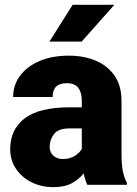

<svg xmlns="http://www.w3.org/2000/svg" viewBox="-20 -770 571 800"><path d="M343.8 0Q334.5 -19 328.6 -47.4Q309.6 -23.4 279.5 -6.8Q249.5 9.8 201.7 9.8Q152.8 9.8 112.1 -10.3Q71.3 -30.3 46.9 -66.2Q22.5 -102.1 22.5 -148.9Q22.5 -230.5 82.5 -276.6Q142.6 -322.8 270 -322.8H320.8V-350.6Q320.8 -383.8 306.4 -403.6Q292 -423.3 257.8 -423.3Q199.2 -423.3 199.2 -365.7H34.7Q34.7 -415 63.2 -453.9Q91.8 -492.7 144 -515.4Q196.3 -538.1 266.6 -538.1Q329.6 -538.1 379.2 -517.1Q428.7 -496.1 457.5 -454.3Q486.3 -412.6 486.3 -349.6V-133.3Q486.3 -81.5 492.2 -54.9Q498 -28.3 508.8 -8.3V0ZM240.7 -107.4Q271 -107.4 291.5 -120.4Q312 -133.3 320.8 -149.4V-234.9H269Q223.1 -234.9 205.1 -211.4Q187 -188 187 -157.7Q187 -135.3 202.4 -121.3Q217.8 -107.4 240.7 -107.4ZM186 -596.7 282.7 -750H456.5L320.3 -596.7Z"/></svg>

Font: Vazirmatn RD UI Black
Style: Regular
Weight: 900
Designer: Saber Rastikerdar
Foundry: Saber Rastikerdar
Version: Version 33.003